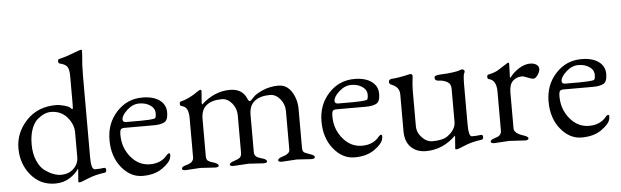

<svg xmlns="http://www.w3.org/2000/svg" viewBox="-47 -868 3403 1052"><g transform="rotate(-5 1654.5 -342.5)"><path d="M346 15 351 -51V-57Q333 -29 299 -7.5Q265 14 220 14Q138 14 86.5 -48Q35 -110 35 -195.5Q35 -281 97 -347.5Q159 -414 260 -414Q280 -414 306.5 -406.5Q333 -399 339 -391.5Q345 -384 348.5 -384Q352 -384 352 -408V-566Q352 -604 340.5 -618.5Q329 -633 301 -639Q293 -641 293 -652Q293 -663 300 -664Q339 -673 378 -688.5Q417 -704 422.5 -704Q428 -704 428.5 -699.5Q429 -695 428 -680Q422 -623 422 -562V-110Q422 -45 443 -45Q474 -45 489 -48Q504 -51 504 -36Q504 -21 490 -21Q438 -14 399.5 2.5Q361 19 353.5 19Q346 19 346 15ZM229 -379Q193 -379 155 -347Q135 -330 122 -295Q109 -260 109 -210Q109 -160 125.5 -121.5Q142 -83 167 -65Q214 -31 256 -31Q298 -31 325 -57Q352 -83 352 -120V-255Q352 -301 318 -340Q284 -379 229 -379Z M735 -414Q795 -414 829.5 -389Q864 -364 864 -321Q864 -278 842.5 -267.5Q821 -257 787 -257H623Q609 -257 603.5 -250.5Q598 -244 598 -220Q598 -150 641 -98Q684 -46 746.5 -46Q809 -46 843 -90Q850 -97 854 -97Q865 -97 858 -71Q851 -45 808.5 -15.5Q766 14 700 14Q634 14 585 -46Q536 -106 536 -197.5Q536 -289 593.5 -351.5Q651 -414 735 -414ZM617 -303Q617 -288 636 -288H718Q765 -288 791 -293Q801 -294 801 -321.5Q801 -349 776 -366Q751 -383 715.5 -383Q680 -383 648.5 -354.5Q617 -326 617 -303Z M1062 -423 1057 -359Q1057 -349 1059 -347Q1131 -414 1217 -414Q1287 -414 1310 -354Q1315 -343 1320.5 -343Q1326 -343 1342 -361.5Q1358 -380 1398 -397Q1438 -414 1483.5 -414Q1529 -414 1556 -372.5Q1583 -331 1583 -275V-62Q1583 -42 1595 -36Q1608 -30 1628.5 -23Q1649 -16 1649 -6.5Q1649 3 1629 3L1550 -2L1467 3Q1447 3 1447 -6.5Q1447 -16 1470 -24Q1471 -24 1474 -25Q1507 -35 1512 -52Q1513 -57 1513 -62V-272Q1513 -309 1489 -338Q1465 -367 1433 -367Q1380 -367 1349 -343Q1318 -319 1318 -268V-62Q1318 -51 1321 -47.5Q1324 -44 1325 -41.5Q1326 -39 1330 -37Q1334 -35 1335.5 -33.5Q1337 -32 1342.5 -30.5Q1348 -29 1349 -28Q1358 -24 1363 -24Q1386 -16 1386 -6.5Q1386 3 1366 3L1284 -2L1201 3Q1181 3 1181 -6.5Q1181 -16 1209 -25Q1237 -34 1242.5 -43.5Q1248 -53 1248 -62V-272Q1248 -309 1224 -338Q1200 -367 1168 -367Q1115 -367 1084.5 -343.5Q1054 -320 1054 -268V-62Q1054 -43 1065.5 -36.5Q1077 -30 1081 -29Q1120 -19 1120 -6Q1120 3 1100 3L1019 -2L938 3Q918 3 918 -6.5Q918 -16 934.5 -21.5Q951 -27 953.5 -27.5Q956 -28 964 -32Q972 -36 974 -39Q984 -50 984 -62V-277Q984 -308 976 -326Q968 -344 945 -349Q937 -351 937 -361.5Q937 -372 944 -374Q990 -385 1039 -420Q1051 -428 1054 -429Q1057 -430 1062 -423Z M1901 -414Q1961 -414 1995.5 -389Q2030 -364 2030 -321Q2030 -278 2008.5 -267.5Q1987 -257 1953 -257H1789Q1775 -257 1769.5 -250.5Q1764 -244 1764 -220Q1764 -150 1807 -98Q1850 -46 1912.5 -46Q1975 -46 2009 -90Q2016 -97 2020 -97Q2031 -97 2024 -71Q2017 -45 1974.5 -15.5Q1932 14 1866 14Q1800 14 1751 -46Q1702 -106 1702 -197.5Q1702 -289 1759.5 -351.5Q1817 -414 1901 -414ZM1783 -303Q1783 -288 1802 -288H1884Q1931 -288 1957 -293Q1967 -294 1967 -321.5Q1967 -349 1942 -366Q1917 -383 1881.5 -383Q1846 -383 1814.5 -354.5Q1783 -326 1783 -303Z M2419 15 2424 -51V-57Q2352 14 2259 14Q2208 14 2176.5 -17Q2145 -48 2145 -105V-308Q2145 -348 2102 -365Q2089 -369 2089 -381.5Q2089 -394 2104 -397Q2139 -398 2207 -414Q2214 -415 2218 -411Q2222 -407 2221 -400Q2215 -354 2215 -323V-128Q2215 -92 2241 -64.5Q2267 -37 2299 -37Q2357 -37 2383 -57Q2428 -90 2428 -132V-315Q2428 -342 2407 -353Q2386 -364 2363 -364.5Q2340 -365 2340 -382Q2340 -390 2348.5 -393.5Q2357 -397 2375 -397.5Q2393 -398 2411 -399.5Q2429 -401 2442 -403Q2455 -405 2460 -406Q2466 -406 2492 -415H2494Q2501 -415 2505.5 -409Q2510 -403 2504 -393Q2498 -383 2498 -326V-114Q2498 -45 2516 -45Q2547 -45 2562 -48Q2577 -51 2577 -36Q2577 -21 2563 -21Q2511 -14 2472.5 2.5Q2434 19 2426.5 19Q2419 19 2419 15Z M2804 3 2717 -2 2636 3Q2616 3 2616 -6.5Q2616 -16 2634 -22Q2652 -28 2658 -30.5Q2664 -33 2670.5 -41Q2677 -49 2677 -62V-277Q2677 -340 2636 -349Q2628 -351 2628 -361.5Q2628 -372 2635 -374Q2673 -382 2691 -394Q2725 -416 2736 -422.5Q2747 -429 2747 -429.5Q2747 -430 2749.5 -430Q2752 -430 2754 -423Q2754 -396 2752.5 -371Q2751 -346 2752.5 -346Q2754 -346 2758 -351Q2772 -368 2776 -371Q2824 -414 2868 -414Q2889 -414 2902.5 -405Q2916 -396 2916 -381Q2916 -366 2903.5 -348Q2891 -330 2880 -330Q2869 -330 2848 -339Q2827 -348 2817 -348Q2788 -348 2767.5 -329Q2747 -310 2747 -264V-67Q2748 -40 2801 -24Q2824 -16 2824 -6.5Q2824 3 2804 3Z M3150 -414Q3210 -414 3244.5 -389Q3279 -364 3279 -321Q3279 -278 3257.5 -267.5Q3236 -257 3202 -257H3038Q3024 -257 3018.5 -250.5Q3013 -244 3013 -220Q3013 -150 3056 -98Q3099 -46 3161.5 -46Q3224 -46 3258 -90Q3265 -97 3269 -97Q3280 -97 3273 -71Q3266 -45 3223.5 -15.5Q3181 14 3115 14Q3049 14 3000 -46Q2951 -106 2951 -197.5Q2951 -289 3008.5 -351.5Q3066 -414 3150 -414ZM3032 -303Q3032 -288 3051 -288H3133Q3180 -288 3206 -293Q3216 -294 3216 -321.5Q3216 -349 3191 -366Q3166 -383 3130.5 -383Q3095 -383 3063.5 -354.5Q3032 -326 3032 -303Z"/></g></svg>

Font: EB Garamond
Style: Regular
Weight: 400
Version: Version 0.012